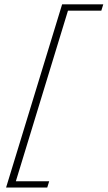

<svg xmlns="http://www.w3.org/2000/svg" viewBox="-20 -752 496 884"><path d="M8 111.5 266 -732H455.5L446.5 -703H293L53 82.5H206.5L197.5 111.5Z"/></svg>

Font: Newsreader Caption ExtraLight
Style: Italic
Weight: 275
Italic angle: -17°
Designer: Hugues Gentile
Foundry: Production Type
Version: Version 1.001